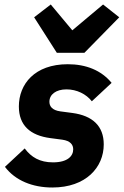

<svg xmlns="http://www.w3.org/2000/svg" viewBox="-20 -823 551 855"><path d="M356 -588 511 -746 439 -803 302 -688 206 -803 132 -746 233 -588ZM213 12C363 12 442 -78 442 -180C442 -262 392 -308 302 -320L249 -327C212 -332 200 -350 200 -370C200 -402 229 -425 276 -425C322 -425 364 -404 389 -372L477 -454C431 -510 363 -537 282 -537C134 -537 64 -448 64 -349C64 -265 114 -220 204 -208L257 -201C294 -196 306 -178 306 -158C306 -128 281 -100 216 -100C157 -100 119 -123 90 -162L2 -80C48 -19 125 12 213 12Z"/></svg>

Font: LVC Sans
Style: Bold Italic
Weight: 700
Italic angle: -11.31°
Designer: Mike Abbink, Paul van der Laan, Pieter van Rosmalen
Foundry: Bold Monday
Version: Version 3.0